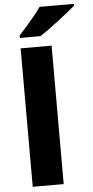

<svg xmlns="http://www.w3.org/2000/svg" viewBox="-64 -1013 510 1050"><g transform="rotate(-5 191.5 -488.5)"><path d="M242 0H72V-760H242ZM383 -967Q367 -953 342 -933Q317 -913 288.5 -891Q260 -869 233 -849.5Q206 -830 186 -817H73V-831Q90 -849 112.5 -874.5Q135 -900 157.5 -927.5Q180 -955 195 -977H383Z"/></g></svg>

Font: Noto Sans Thaana ExtraBold
Style: Regular
Weight: 800
Designer: David Williams
Foundry: Google Inc.
Version: Version 3.001; ttfautohint (v1.8.4.7-5d5b)